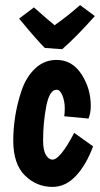

<svg xmlns="http://www.w3.org/2000/svg" viewBox="-20 -712 394 753"><path d="M327 -247 232 -256Q234 -270 234 -288Q234 -314 225 -337Q216 -360 202 -360Q174 -360 161.5 -295.5Q149 -231 149 -161Q149 -123 160 -104.5Q171 -86 186 -86Q216 -86 271 -191L345 -138Q318 -65 277.5 -22Q237 21 186 21Q123 21 77.5 -24Q32 -69 32 -161Q32 -206 39.5 -255Q47 -304 64.5 -356.5Q82 -409 117.5 -443Q153 -477 202 -477Q263 -477 299.5 -421Q336 -365 336 -297Q336 -268 327 -247ZM224 -519 156 -524Q125 -554 55 -639L113 -683Q165 -637 194 -613Q244 -648 294 -692L352 -649Q280 -568 224 -519Z"/></svg>

Font: Boogaloo
Style: Regular
Weight: 400
Designer: John Vargas Beltran
Foundry: John Vargas Beltran
Version: Version 1.001